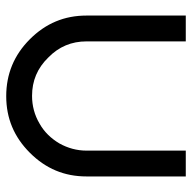

<svg xmlns="http://www.w3.org/2000/svg" viewBox="-20 -597 617 617"><g transform="rotate(90 288.5 -288.5)"><path d="M289 0C360 0 420 -25 471 -76C522 -127 547 -187 547 -258V-259V-260V-577H464V-260V-258C464 -227 456 -198 441 -171C425 -144 404 -122 377 -107C350 -91 320 -83 288 -83C240 -83 199 -100 165 -135C130 -169 113 -210 113 -258V-259V-260V-577H30V-260V-259V-258C30 -187 55 -127 106 -76C157 -25 218 0 289 0Z"/></g></svg>

Font: Kunika
Style: Regular
Weight: 400
Designer: Leo Kuroshita
Foundry: kurogedelic
Version: Version 1.000;PS 001.000;hotconv 1.0.88;makeotf.lib2.5.64775